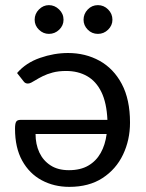

<svg xmlns="http://www.w3.org/2000/svg" viewBox="-20 -721 568 748"><path d="M250 7Q190.5 7 142.5 -18.8Q94.5 -44.5 66.5 -95Q38.5 -145.5 38.5 -219.5Q38.5 -239 42.8 -246.5Q47 -254 60 -254H398.5Q395.5 -320.5 375 -362.5Q354.5 -404.5 319.2 -424.5Q284 -444.5 237.5 -444.5Q208 -444.5 185.5 -438.5Q163 -432.5 146.5 -424.2Q130 -416 118 -408.5Q109 -403 101.8 -399.2Q94.5 -395.5 88.5 -395.5Q78 -395.5 72 -404L46.5 -436.5Q81 -476.5 136 -495.5Q190.5 -514.5 245 -514.5Q313 -514.5 367.8 -484.2Q422.5 -454 454.5 -393.8Q486.5 -333.5 486.5 -243.5Q486.5 -175.5 459.2 -118.5Q432 -61.5 379.2 -27.2Q326.5 7 250 7ZM248.5 -58Q293.5 -58 324 -75.8Q354.5 -93.5 372.2 -125Q390 -156.5 395.5 -199H118.5Q118.5 -159 133.2 -127.2Q148 -95.5 176.8 -76.8Q205.5 -58 248.5 -58ZM170.5 -589Q148.5 -589 131.8 -605.2Q115 -621.5 115 -644Q115 -667.5 131.8 -684.2Q148.5 -701 170.5 -701Q193 -701 210.2 -684.2Q227.5 -667.5 227.5 -644Q227.5 -621.5 210.5 -605.2Q193.5 -589 170.5 -589ZM361.5 -589Q338 -589 321.8 -605.5Q305.5 -622 305.5 -644Q305.5 -667 321.8 -684Q338 -701 361.5 -701Q384.5 -701 401.2 -684.2Q418 -667.5 418 -644Q418 -622 401.2 -605.5Q384.5 -589 361.5 -589Z"/></svg>

Font: Verano Sans
Style: Regular
Weight: 400
Designer: Lukasz Dziedzic with Adam Twardoch and Botio Nikoltchev
Foundry: tyPoland Lukasz Dziedzic
Version: Version 3.001;December 28, 2019;FontCreator 12.0.0.2547 64-b